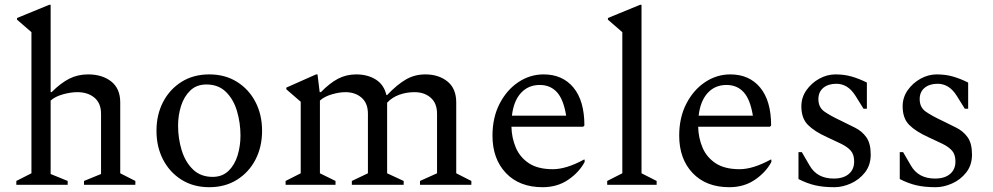

<svg xmlns="http://www.w3.org/2000/svg" viewBox="-20 -770 4138 800"><path d="M48 0V-16L111 -48V-636L51 -688V-695L185 -750H191V-386H195Q233 -424 268.5 -442Q304 -460 347 -460Q406 -460 443.5 -430.5Q481 -401 481 -343V-48L544 -16V0H330V-16L401 -45V-296Q401 -340 373.5 -363Q346 -386 302 -386Q275 -386 242.5 -377Q210 -368 191 -351V-45L262 -16V0Z M852 10Q786 10 736.5 -21Q687 -52 659.5 -105Q632 -158 632 -225Q632 -292 659.5 -345Q687 -398 736.5 -429Q786 -460 852 -460Q918 -460 967.5 -429Q1017 -398 1044.5 -345Q1072 -292 1072 -225Q1072 -158 1044.5 -105Q1017 -52 967.5 -21Q918 10 852 10ZM866 -33Q906 -33 932 -58Q958 -83 970 -122.5Q982 -162 982 -205Q982 -258 967.5 -307Q953 -356 921.5 -387Q890 -418 840 -418Q799 -418 773 -393Q747 -368 734.5 -329Q722 -290 722 -246Q722 -193 737 -144Q752 -95 784 -64Q816 -33 866 -33Z M1170 0V-16L1233 -48V-346L1173 -398V-405L1297 -460H1303L1312 -386H1317Q1354 -424 1388.5 -442Q1423 -460 1464 -460Q1512 -460 1546 -438.5Q1580 -417 1590 -374H1593Q1635 -418 1671.5 -439Q1708 -460 1752 -460Q1808 -460 1844.5 -430.5Q1881 -401 1881 -343V-48L1944 -16V0H1730V-16L1801 -48V-296Q1801 -340 1774.5 -363Q1748 -386 1707 -386Q1673 -386 1643 -375Q1613 -364 1593 -342V-48L1662 -16V0H1446V-16L1513 -48V-296Q1513 -340 1486.5 -363Q1460 -386 1419 -386Q1394 -386 1363 -377Q1332 -368 1313 -351V-48L1378 -16V0Z M2241 10Q2144 10 2088 -49Q2032 -108 2032 -205Q2032 -280 2061.5 -337.5Q2091 -395 2139.5 -427.5Q2188 -460 2245 -460Q2324 -460 2369.5 -405Q2415 -350 2415 -247L2410 -242H2111Q2112 -196 2129 -155.5Q2146 -115 2183.5 -90Q2221 -65 2284 -65Q2339 -65 2413 -105H2416V-95Q2393 -52 2347.5 -21Q2302 10 2241 10ZM2229 -416Q2181 -416 2150.5 -382.5Q2120 -349 2113 -288H2339Q2328 -356 2300.5 -386Q2273 -416 2229 -416Z M2510 0V-16L2573 -48V-636L2513 -688V-695L2647 -750H2653V-48L2716 -16V0Z M3019 10Q2922 10 2866 -49Q2810 -108 2810 -205Q2810 -280 2839.5 -337.5Q2869 -395 2917.5 -427.5Q2966 -460 3023 -460Q3102 -460 3147.5 -405Q3193 -350 3193 -247L3188 -242H2889Q2890 -196 2907 -155.5Q2924 -115 2961.5 -90Q2999 -65 3062 -65Q3117 -65 3191 -105H3194V-95Q3171 -52 3125.5 -21Q3080 10 3019 10ZM3007 -416Q2959 -416 2928.5 -382.5Q2898 -349 2891 -288H3117Q3106 -356 3078.5 -386Q3051 -416 3007 -416Z M3457 10Q3410 10 3376 2Q3342 -6 3307 -24V-136H3321L3353 -81Q3384 -26 3454 -26Q3494 -26 3516.5 -45Q3539 -64 3539 -97Q3539 -126 3525 -142Q3511 -158 3485.5 -170.5Q3460 -183 3425 -199Q3374 -222 3346.5 -249.5Q3319 -277 3319 -327Q3319 -364 3340 -394Q3361 -424 3393.5 -442Q3426 -460 3461 -460Q3498 -460 3529 -451Q3560 -442 3592 -426V-317H3578L3545 -370Q3528 -397 3508 -409Q3488 -421 3465 -421Q3431 -421 3410.5 -404Q3390 -387 3390 -357Q3390 -323 3414.5 -305.5Q3439 -288 3486 -266Q3514 -252 3542.5 -238Q3571 -224 3589.5 -198.5Q3608 -173 3608 -126Q3608 -82 3584 -51.5Q3560 -21 3525 -5.5Q3490 10 3457 10Z M3879 10Q3832 10 3798 2Q3764 -6 3729 -24V-136H3743L3775 -81Q3806 -26 3876 -26Q3916 -26 3938.5 -45Q3961 -64 3961 -97Q3961 -126 3947 -142Q3933 -158 3907.5 -170.5Q3882 -183 3847 -199Q3796 -222 3768.5 -249.5Q3741 -277 3741 -327Q3741 -364 3762 -394Q3783 -424 3815.5 -442Q3848 -460 3883 -460Q3920 -460 3951 -451Q3982 -442 4014 -426V-317H4000L3967 -370Q3950 -397 3930 -409Q3910 -421 3887 -421Q3853 -421 3832.5 -404Q3812 -387 3812 -357Q3812 -323 3836.5 -305.5Q3861 -288 3908 -266Q3936 -252 3964.5 -238Q3993 -224 4011.5 -198.5Q4030 -173 4030 -126Q4030 -82 4006 -51.5Q3982 -21 3947 -5.5Q3912 10 3879 10Z"/></svg>

Font: Spectral
Style: Regular
Weight: 400
Designer: Jean-Baptiste Levee
Foundry: Production Type
Version: Version 2.001